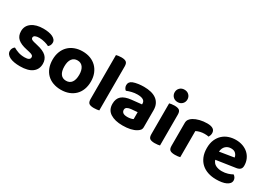

<svg xmlns="http://www.w3.org/2000/svg" viewBox="0 -1452 3085 2218"><g transform="rotate(30 1542.5 -342.5)"><path d="M450 -141Q450 -67 395 -25.5Q340 16 233 16Q191 16 156.5 10Q122 4 97 -8Q72 -20 58 -38Q44 -56 44 -80Q44 -102 53 -117.5Q62 -133 76 -143Q105 -126 142 -113Q179 -100 228 -100Q299 -100 299 -140Q299 -157 286.5 -166Q274 -175 244 -182L204 -191Q122 -208 82 -243.5Q42 -279 42 -343Q42 -414 99.5 -455.5Q157 -497 254 -497Q290 -497 322 -491.5Q354 -486 377 -475Q400 -464 413.5 -447.5Q427 -431 427 -409Q427 -389 419 -373.5Q411 -358 398 -348Q390 -353 374.5 -359Q359 -365 341 -370Q323 -375 303 -378Q283 -381 266 -381Q231 -381 211.5 -371.5Q192 -362 192 -343Q192 -329 203 -321Q214 -313 243 -306L281 -297Q372 -277 411 -239Q450 -201 450 -141Z M1033 -241Q1033 -182 1015 -134.5Q997 -87 963.5 -54Q930 -21 883 -3Q836 15 778 15Q720 15 672.5 -2.5Q625 -20 591.5 -53Q558 -86 540 -133.5Q522 -181 522 -241Q522 -299 540.5 -346.5Q559 -394 592.5 -427Q626 -460 673.5 -478Q721 -496 778 -496Q835 -496 882 -478Q929 -460 962.5 -426.5Q996 -393 1014.5 -346Q1033 -299 1033 -241ZM778 -376Q731 -376 705 -341Q679 -306 679 -241Q679 -174 704.5 -139.5Q730 -105 778 -105Q826 -105 851.5 -140Q877 -175 877 -241Q877 -305 851 -340.5Q825 -376 778 -376Z M1214 7Q1169 7 1149.5 -7.5Q1130 -22 1130 -64V-651Q1140 -654 1158.5 -657Q1177 -660 1199 -660Q1243 -660 1263 -645Q1283 -630 1283 -588V-1Q1272 2 1254 4.5Q1236 7 1214 7Z M1601 -97Q1623 -97 1644.5 -101.5Q1666 -106 1677 -113V-205L1595 -198Q1563 -195 1543.5 -183.5Q1524 -172 1524 -149Q1524 -125 1542 -111Q1560 -97 1601 -97ZM1595 -496Q1647 -496 1689.5 -485.5Q1732 -475 1762 -453Q1792 -431 1808.5 -397Q1825 -363 1825 -317V-91Q1825 -65 1811.5 -49.5Q1798 -34 1779 -23Q1748 -4 1703 6Q1658 16 1601 16Q1498 16 1437 -23.5Q1376 -63 1376 -144Q1376 -213 1417 -249Q1458 -285 1543 -294L1676 -308V-319Q1676 -351 1650 -366Q1624 -381 1575 -381Q1537 -381 1500.5 -372Q1464 -363 1435 -351Q1423 -359 1414.5 -375.5Q1406 -392 1406 -411Q1406 -455 1452 -474Q1481 -485 1519.5 -490.5Q1558 -496 1595 -496Z M2093 -1Q2083 2 2065 4.5Q2047 7 2025 7Q1980 7 1960.5 -7.5Q1941 -22 1941 -64V-475Q1951 -478 1969 -481Q1987 -484 2009 -484Q2054 -484 2073.5 -469Q2093 -454 2093 -412ZM1932 -619Q1932 -653 1955.5 -677Q1979 -701 2017 -701Q2055 -701 2078.5 -677Q2102 -653 2102 -619Q2102 -584 2078.5 -560Q2055 -536 2017 -536Q1979 -536 1955.5 -560Q1932 -584 1932 -619Z M2363 -1Q2353 2 2335 4.5Q2317 7 2295 7Q2250 7 2230 -7.5Q2210 -22 2210 -64V-369Q2210 -397 2224 -417Q2238 -437 2263 -452Q2296 -472 2342.5 -483.5Q2389 -495 2440 -495Q2544 -495 2544 -425Q2544 -408 2539 -394Q2534 -380 2528 -370Q2505 -375 2472 -375Q2443 -375 2414 -368Q2385 -361 2363 -349Z M2728 -177Q2742 -135 2777 -117.5Q2812 -100 2858 -100Q2900 -100 2937 -111.5Q2974 -123 2997 -137Q3012 -127 3022 -111Q3032 -95 3032 -76Q3032 -53 3018 -36Q3004 -19 2979.5 -7.5Q2955 4 2921.5 9.5Q2888 15 2848 15Q2789 15 2739 -1.5Q2689 -18 2653 -50.5Q2617 -83 2596.5 -132Q2576 -181 2576 -247Q2576 -311 2596.5 -358Q2617 -405 2651.5 -436Q2686 -467 2730.5 -481.5Q2775 -496 2822 -496Q2873 -496 2915.5 -480.5Q2958 -465 2988.5 -437Q3019 -409 3036 -370Q3053 -331 3053 -285Q3053 -253 3036 -237Q3019 -221 2988 -216ZM2823 -383Q2780 -383 2751.5 -356.5Q2723 -330 2718 -280L2909 -311Q2907 -337 2886 -360Q2865 -383 2823 -383Z"/></g></svg>

Font: Baloo Thambi 2
Style: Bold
Weight: 700
Designer: Aadarsh Rajan and Ek Type
Foundry: Ek Type
Version: Version 1.640;hotconv 1.0.111;makeotfexe 2.5.65597; ttfautoh